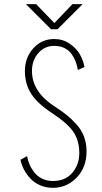

<svg xmlns="http://www.w3.org/2000/svg" viewBox="-20 -894 490 925"><path d="M378 -874 257 -753H226L105 -874H154L242 -783L329 -874ZM235 11Q201.5 11 173 -1.5Q144.5 -14 125.8 -34.5Q107 -55 95.2 -77.8Q83.5 -100.5 78.5 -124L110.5 -142Q114 -121.5 122.5 -101.5Q131 -81.5 145.5 -63Q160 -44.5 183.2 -33.2Q206.5 -22 235 -22Q295.5 -22 328.8 -62Q362 -102 362 -156Q362 -217 333.2 -259Q304.5 -301 228 -351Q161.5 -394.5 130.8 -441.5Q100 -488.5 100 -552Q100 -616 140.2 -661Q180.5 -706 241 -706Q282.5 -706 315.2 -683.8Q348 -661.5 364.8 -632Q381.5 -602.5 387 -571L355 -557Q351.5 -578.5 344.5 -597.2Q337.5 -616 324.8 -634Q312 -652 290.5 -662.5Q269 -673 241 -673Q195 -673 164.5 -638.2Q134 -603.5 134 -552Q134 -452 242 -382Q278 -358.5 301.5 -339.8Q325 -321 349 -294.2Q373 -267.5 385 -235.2Q397 -203 397 -165Q397 -87 349 -38Q301 11 235 11Z"/></svg>

Font: League Mono Condensed Thin
Style: Regular
Weight: 100
Width: 1
Designer: Tyler Finck
Foundry: The League of Moveable Type / Tyler Finck
Version: Version 2.210